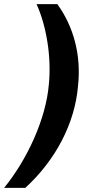

<svg xmlns="http://www.w3.org/2000/svg" viewBox="-51 -757 445 935"><path d="M228 -737H127C176 -629 200 -477 187 -347C173 -178 82 19 -31 158H72C220 23 314 -157 329 -339C345 -485 309 -626 228 -737Z"/></svg>

Font: Archivo ExtraBold
Style: Italic
Weight: 800
Italic angle: -10°
Designer: Hector Gatti
Foundry: Omnibus-Type
Version: Version 2.001